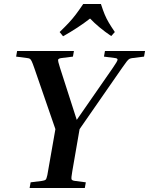

<svg xmlns="http://www.w3.org/2000/svg" viewBox="-20 -933 740 953"><path d="M406 -28 401 0H127L132 -28L188 -35Q202 -37 206.5 -41Q211 -45 215 -64L255 -292L150 -596Q142 -619 137.5 -628.5Q133 -638 128.5 -641Q124 -644 114 -645L60 -652L65 -680H347L342 -652L286 -645Q270 -643 268.5 -636.5Q267 -630 278 -596L361 -338L540 -596Q563 -629 563.5 -636.5Q564 -644 550 -645L496 -652L501 -680H700L695 -652L639 -645Q629 -644 623 -641Q617 -638 609.5 -628.5Q602 -619 586 -596L375 -292L339 -84Q333 -50 335 -43.5Q337 -37 352 -35ZM532 -754Q501 -775 474.5 -797Q448 -819 427 -841Q399 -819 364 -796Q329 -773 293 -753L276 -774Q305 -802 323 -821.5Q341 -841 356.5 -861.5Q372 -882 393 -913H481Q491 -882 499.5 -861.5Q508 -841 519.5 -821.5Q531 -802 550 -774Z"/></svg>

Font: Inria Serif
Style: Bold Italic
Weight: 700
Italic angle: -10°
Designer: Black Foundry Team
Foundry: Black Foundry
Version: Version 1.000; ttfautohint (v1.8.3)